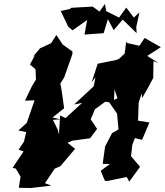

<svg xmlns="http://www.w3.org/2000/svg" viewBox="-20 -917 825 961"><path d="M612 -711 604 -649 575 -622 562 -617 469 -598 439 -506 458 -530 449 -485 351 -394 391 -402 308 -326 281 -339 275 -244 269 -268 245 -317 282 -320 243 -329 301 -375C295 -417 290 -460 282 -499L301 -529C315 -568 328 -606 342 -645L343 -659L294 -694L262 -742L236 -701L180 -675L143 -631L155 -641L130 -594L158 -570L160 -519L139 -484L105 -413L153 -415L114 -302L72 -264L111 -256L100 -208L73 -168L98 -159L43 -77L59 -73L83 -33L74 23L135 24L237 12L205 0L254 -73L282 -85L356 -172L318 -202L343 -213L431 -225L466 -272L434 -320L455 -370L507 -408L550 -401L553 -470L568 -425L526 -406L566 -348L573 -270L563 -263L541 -251L506 -184L494 -97L530 -96L484 -62L505 -12L517 -11L613 -31L622 -19L626 -7L681 -82L636 -135L642 -191L655 -226L691 -217L728 -304L671 -313L674 -402L689 -450L691 -426L720 -476L747 -527L748 -611L774 -601L717 -637L785 -681L704 -727L678 -688L615 -702ZM662 -782 678 -855 650 -829 612 -879 576 -829 512 -861 505 -897 478 -859 444 -884 337 -878 329 -872 284 -862 321 -784 343 -765 416 -817 403 -744 499 -751 520 -821 549 -766 594 -819 664 -751Z"/></svg>

Font: Asimov Aggro
Style: It
Weight: 500
Designer: Google
Version: Version 2.000980; 2014